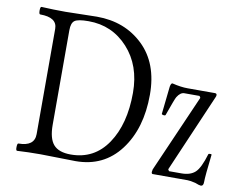

<svg xmlns="http://www.w3.org/2000/svg" viewBox="-75 -766 1096 880"><g transform="rotate(10 473.0 -326.0)"><path d="M54 3Q48 3 48.5 -14Q49 -31 54 -31Q129 -31 129 -88V-578Q129 -631 50 -631Q44 -631 44 -648.5Q44 -666 50 -666Q106 -663 162 -663Q186 -663 234.5 -664.5Q283 -666 308 -666Q438 -666 523.5 -584Q609 -502 609 -356Q609 -198 533 -97.5Q457 3 326 3Q299 3 244.5 1.5Q190 0 162 0Q106 0 54 3ZM299 -23Q408 -23 469.5 -114Q531 -205 531 -351Q531 -478 457.5 -558.5Q384 -639 274 -639Q225 -639 209.5 -628Q194 -617 194 -583V-143Q194 -79 218.5 -51Q243 -23 299 -23ZM911 14Q904 14 884 6Q860 0 847 0H685Q679 0 679 -9Q679 -13 681 -21L839 -382L834 -390H763Q745 -390 730 -366Q725 -359 696 -277Q694 -273 686 -274.5Q678 -276 678 -279L692 -408Q695 -425 702 -425Q742 -415 774 -415H901Q910 -415 910 -407Q910 -402 907 -396L751 -34L756 -26H814Q855 -26 877.5 -46.5Q900 -67 920 -134Q921 -136 925 -136.5Q929 -137 932 -136.5Q935 -136 935 -134Q923 -32 923 -5Q923 14 911 14Z"/></g></svg>

Font: Junicode Cond Light
Style: Regular
Weight: 300
Width: 3
Designer: Peter S. Baker
Version: Version 2.201